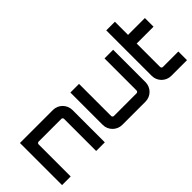

<svg xmlns="http://www.w3.org/2000/svg" viewBox="-33 -1315 1870 1870"><g transform="rotate(-45 901.5 -380.5)"><path d="M173 0V-442C173 -452 182 -461 192 -461H506C516 -461 524 -452 524 -442V0H643V-446C643 -519 583 -580 510 -580H54V0Z M883 0H1204C1279 0 1338 -61 1338 -134V-580H1219V-138C1219 -128 1210 -119 1200 -119H887C877 -119 868 -128 868 -138V-580H749V-134C749 -61 809 0 883 0Z M1558 0H1775V-119H1562C1552 -119 1543 -128 1543 -138V-461H1775V-580H1543V-761H1424V-134C1424 -61 1484 0 1558 0Z"/></g></svg>

Font: Orbitron SemiBold
Style: Regular
Weight: 600
Designer: Matt McInerney
Foundry: The League of Moveable Type
Version: Version 2.001